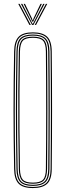

<svg xmlns="http://www.w3.org/2000/svg" viewBox="-20 -974 342 1000"><path d="M151.5 5.5Q99 5.5 76.8 -17.6Q54.5 -40.8 53.5 -93.5Q52 -177.2 51.2 -252.6Q50.5 -328 50.5 -400.6Q50.5 -473.2 51.2 -548.1Q52 -623 53.5 -705.5Q54.5 -759 76.8 -782.2Q99 -805.5 151.5 -805.5Q201.5 -805.5 225.2 -783.4Q249 -761.2 249.5 -705.5Q250.2 -628 250.8 -553.1Q251.2 -478.2 251.2 -403.5Q251.2 -328.8 250.8 -251.9Q250.2 -175 249.5 -93.5Q249 -38.5 225.2 -16.5Q201.5 5.5 151.5 5.5ZM151.5 -0.2Q199.2 -0.2 221.1 -21Q243 -41.8 243.5 -93.8Q244.2 -171.2 244.6 -245.9Q245 -320.5 245 -395.1Q245 -469.8 244.6 -546.8Q244.2 -623.8 243.5 -705.5Q243 -758.2 221 -779Q199 -799.8 151.5 -799.8Q102 -799.8 81.2 -778.1Q60.5 -756.5 59.8 -705.5Q58.2 -619.8 57.5 -543.9Q56.8 -468 56.8 -395.9Q56.8 -323.8 57.5 -249.8Q58.2 -175.8 59.8 -93.8Q60.5 -43.2 81.4 -21.8Q102.2 -0.2 151.5 -0.2ZM151.5 -5.8Q105 -5.8 85.8 -25.8Q66.5 -45.8 65.8 -93.8Q64.2 -179.2 63.5 -255Q62.8 -330.8 62.8 -403Q62.8 -475.2 63.5 -549.4Q64.2 -623.5 65.8 -705.5Q66.5 -754.5 85.8 -774.4Q105 -794.2 151.5 -794.2Q196.2 -794.2 216.6 -774.8Q237 -755.2 237.5 -705.5Q238.2 -625 238.6 -549.6Q239 -474.2 239 -400.5Q239 -326.8 238.5 -251Q238 -175.2 237.5 -93.8Q237 -44.8 216.8 -25.2Q196.5 -5.8 151.5 -5.8ZM151.5 -11.5Q194.2 -11.5 212.5 -29.5Q230.8 -47.5 231.2 -93.8Q232 -174.5 232.4 -249.5Q232.8 -324.5 232.8 -398Q232.8 -471.5 232.4 -547.4Q232 -623.2 231.2 -705.2Q230.8 -752.2 212.5 -770.4Q194.2 -788.5 151.5 -788.5Q108 -788.5 90.4 -770.1Q72.8 -751.8 71.8 -705.2Q70.2 -621.2 69.5 -546Q68.8 -470.8 68.8 -398.6Q68.8 -326.5 69.5 -251.8Q70.2 -177 71.8 -94Q72.8 -48 90.4 -29.8Q108 -11.5 151.5 -11.5ZM151.5 -17Q110.5 -17 94.6 -34.1Q78.8 -51.2 78 -94Q76 -208.2 75.4 -306Q74.8 -403.8 75.4 -499.8Q76 -595.8 78 -705.2Q78.8 -748.5 94.5 -765.8Q110.2 -783 151.5 -783Q191.8 -783 208.2 -766.2Q224.8 -749.5 225.2 -705.2Q226 -624 226.4 -548.9Q226.8 -473.8 226.8 -400.2Q226.8 -326.8 226.2 -251.4Q225.8 -176 225.2 -94Q224.8 -50.5 208.2 -33.8Q191.8 -17 151.5 -17ZM151.5 -22.8Q189 -22.8 203.9 -38Q218.8 -53.2 219 -94Q219.8 -172.8 220.1 -247.1Q220.5 -321.5 220.5 -395.2Q220.5 -469 220.1 -545.5Q219.8 -622 219 -705Q218.8 -746.2 204 -761.8Q189.2 -777.2 151.5 -777.2Q113 -777.2 98.9 -761.5Q84.8 -745.8 84 -705Q82.2 -593 81.5 -495.8Q80.8 -398.5 81.4 -301.8Q82 -205 84 -94Q84.8 -54 98.9 -38.4Q113 -22.8 151.5 -22.8ZM75 -954H82L140.5 -844H133.2ZM89 -954H96.2L143.5 -861.5L149.2 -850.5H151.8L157.5 -861.5L205 -954H212.2L154.2 -844H147ZM103 -954H110L146 -879.5L149.5 -868.8H151.8L155.2 -879.5L191 -954H198.2L158.8 -874L153 -861.2H148L142.2 -874ZM219.2 -954H226.2L167.8 -844H160.8Z"/></svg>

Font: Big Shoulders Inline Display Thin ExtraLight
Style: Regular
Weight: 250
Version: Version 2.002